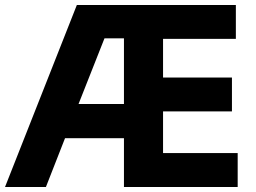

<svg xmlns="http://www.w3.org/2000/svg" viewBox="-23 -750 1026 770"><path d="M161.1 0H-2.9L285.2 -730H922.9V-594.2H630.9V-439H907.2V-303.2H630.9V-136.2H930.2V0H474.1V-195.8H237.8ZM292 -333H474.1V-596.2H396Z"/></svg>

Font: Sora
Style: Bold
Weight: 700
Designer: Jonathan Barnbrook, Julián Moncada
Foundry: Barnbrook Fonts
Version: Version 2.000